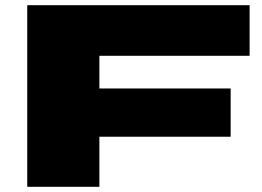

<svg xmlns="http://www.w3.org/2000/svg" viewBox="-20 -720 1009 740"><path d="M85 0V-700H942V-505H363V-379H869V-193H363V0Z"/></svg>

Font: Georama ExtraExtended ExtraBold
Style: Regular
Weight: 800
Width: 8
Designer: Jean-Baptiste Levee
Foundry: Production Type
Version: Version 1.000